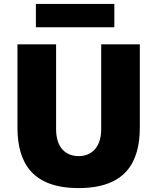

<svg xmlns="http://www.w3.org/2000/svg" viewBox="-20 -949 788 979"><path d="M563 -929H163V-810H563ZM693 -299V-723H496V-291C496 -191 441 -153 381 -153C320 -153 266 -191 266 -291V-723H69V-299C69 -115 148 10 381 10C614 10 693 -115 693 -299Z"/></svg>

Font: United Sans Black
Style: Regular
Weight: 900
Designer: Pablo Impallari, Rodrigo Fuenzalida (Modified by Dan O. Williams)
Version: Version 1.000;PS 001.000;hotconv 1.0.88;makeotf.lib2.5.64775